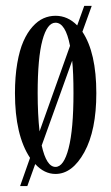

<svg xmlns="http://www.w3.org/2000/svg" viewBox="-20 -580 377 652"><path d="M48.3 51.8 82 -43.9Q30.8 -121.1 30.8 -263.7Q30.8 -319.8 38.6 -365Q46.4 -410.2 59.6 -439.9Q72.8 -469.7 90.6 -489.5Q108.4 -509.3 127.7 -517.8Q147 -526.4 168.5 -526.4Q210 -526.4 242.2 -493.7L266.1 -560.1H291.5L259.8 -472.2Q307.1 -401.4 307.1 -263.7Q307.1 -137.2 266.4 -63.2Q225.6 10.7 168.5 10.7Q130.4 10.7 99.6 -22.9L72.8 51.8ZM107.9 -263.7Q107.9 -191.9 114.3 -133.8L217.8 -424.3Q202.6 -502.9 168.5 -502.9Q140.1 -502.9 124 -443.1Q107.9 -383.3 107.9 -263.7ZM168.5 -13.2Q196.8 -13.2 213.1 -77.1Q229.5 -141.1 229.5 -263.7Q229.5 -334.5 225.1 -374L121.6 -85.9Q137.7 -13.2 168.5 -13.2Z"/></svg>

Font: Imbue
Style: Regular
Weight: 400
Designer: Tyler Finck
Foundry: Etcetera Type Company
Version: Version 0.910